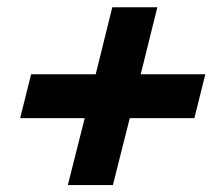

<svg xmlns="http://www.w3.org/2000/svg" viewBox="-20 -608 598 540"><path d="M170.8 -87.5 218.3 -275.8H36.7L67.5 -399.2H249.2L295.8 -587.5H422.5L375.8 -399.2H557.5L526.7 -275.8H345L297.5 -87.5Z"/></svg>

Font: Funnel Sans ExtraBold
Style: Italic
Weight: 800
Italic angle: -14.036°
Version: Version 1.000; Beta; Release 5; Build 24; ttfautohint (v1.8.